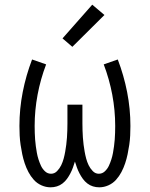

<svg xmlns="http://www.w3.org/2000/svg" viewBox="-20 -792 640 820"><path d="M196 8Q176 8 157 -0.5Q138 -9 124.5 -24Q111 -39 101.5 -57Q92 -75 85.5 -94.5Q79 -114 75 -133.5Q71 -153 68 -173Q65 -193 64 -213.5Q63 -234 63 -254Q63 -327 77 -398.5Q91 -470 117 -538L177 -517Q153 -454 140.5 -387.5Q128 -321 128 -254Q128 -239 128.5 -224.5Q129 -210 130 -196Q131 -182 133 -167.5Q135 -153 137.5 -139Q140 -125 144.5 -111Q149 -97 155 -84Q161 -71 172 -60.5Q183 -50 198 -50Q213 -50 224 -61.5Q235 -73 241.5 -86.5Q248 -100 252 -115Q256 -130 258.5 -144.5Q261 -159 263 -174Q265 -189 266 -204.5Q267 -220 267.5 -235Q268 -250 268 -265V-345H332V-265Q332 -250 332.5 -235Q333 -220 334 -204.5Q335 -189 337 -174Q339 -159 341.5 -144.5Q344 -130 348 -115Q352 -100 358.5 -86.5Q365 -73 376 -61.5Q387 -50 402 -50Q417 -50 428 -60.5Q439 -71 445 -84Q451 -97 455.5 -111Q460 -125 462.5 -139Q465 -153 467 -167.5Q469 -182 470 -196Q471 -210 471.5 -224.5Q472 -239 472 -254Q472 -321 459.5 -387.5Q447 -454 423 -517L483 -538Q509 -470 523 -398.5Q537 -327 537 -254Q537 -234 536 -213.5Q535 -193 532 -173Q529 -153 525 -133.5Q521 -114 514.5 -94.5Q508 -75 498.5 -57Q489 -39 475.5 -24Q462 -9 443 -0.5Q424 8 404 8Q390 8 377 4Q364 0 353 -8.5Q342 -17 334 -28Q326 -39 319.5 -51.5Q313 -64 308.5 -76.5Q304 -89 300 -102Q296 -89 291.5 -76.5Q287 -64 280.5 -51.5Q274 -39 266 -28Q258 -17 247 -8.5Q236 0 223 4Q210 8 196 8ZM289 -592 247 -628 374 -772 426 -728Z"/></svg>

Font: Iosevka Slab Light Extended
Style: Regular
Weight: 300
Width: 7
Monospace: yes
Designer: Belleve Invis
Foundry: Belleve Invis
Version: Version 11.1.0; ttfautohint (v1.8.3)